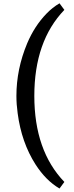

<svg xmlns="http://www.w3.org/2000/svg" viewBox="-20 -903 441 1142"><path d="M184.1 -332.5Q184.1 -6.8 362.8 179.2L334 218.3Q252.9 170.9 191.4 75.2Q107.9 -55.2 85 -229.5Q77.6 -282.7 77.6 -332.5Q77.6 -491.7 141.6 -645Q185.1 -748 255.9 -821.3Q291.5 -858.4 334 -883.3L362.8 -844.2Q184.1 -658.2 184.1 -332.5Z"/></svg>

Font: Arbutus Slab
Style: Regular
Weight: 400
Designer: Karolina Lach
Foundry: Karolina Lach
Version: Version 1.001; ttfautohint (v0.92) -l 10 -r 16 -G 200 -x 7 -